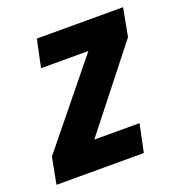

<svg xmlns="http://www.w3.org/2000/svg" viewBox="-126 -597 638 682"><g transform="rotate(-20 193.0 -256.0)"><path d="M392 -406 155 -105H326L304 0H-26L-7 -100L243 -408H64L86 -512H412Z"/></g></svg>

Font: Decalotype
Style: Bold Italic
Weight: 700
Italic angle: -12°
Designer: Alfredo Marco Pradil
Foundry: Alfredo Marco Pradil
Version: Version 1.0